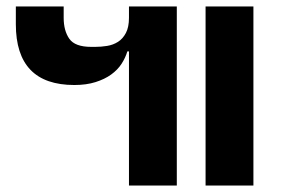

<svg xmlns="http://www.w3.org/2000/svg" viewBox="-20 -574 873 594"><path d="M379 -415H374Q368 -395 356 -376.5Q344 -358 324 -343.5Q304 -329 275.5 -320Q247 -311 210 -311Q29 -311 29 -499V-554H177V-519Q177 -479 194.5 -454Q212 -429 262 -429H275Q293 -429 311.5 -432Q330 -435 345 -444.5Q360 -454 369.5 -472Q379 -490 379 -519V-554H527V0H379ZM616 -554H764V0H616Z"/></svg>

Font: IBM-Poppins
Style: Poppins-Bold
Weight: 700
Designer: Mike Abbink, Paul van der Laan, Pieter van Rosmalen, Ben Mitchell, Mark Frömberg
Foundry: Bold Monday
Version: Version 1.1